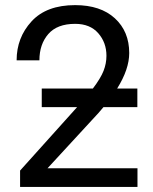

<svg xmlns="http://www.w3.org/2000/svg" viewBox="-20 -741 605 761"><path d="M524.9 -74.2V0H59.6V-64.9L285.6 -316.4H145.5V-390.1H348.1Q378.9 -430.7 390.4 -460Q401.9 -489.3 401.9 -520Q401.9 -572.3 369.4 -609.4Q336.9 -646.5 277.8 -646.5Q206.5 -646.5 171.4 -606Q136.2 -565.4 136.2 -502H45.9Q45.9 -591.8 105 -656.2Q164.1 -720.7 277.8 -720.7Q378.4 -720.7 435.3 -668.5Q492.2 -616.2 492.2 -530.8Q492.2 -466.8 444.3 -390.1H524.4V-316.4H390.1L370.1 -293L168.5 -74.2Z"/></svg>

Font: Roboto21382017
Style: Regular
Weight: 400
Designer: Christian Robertson
Foundry: Google
Version: Version 2.138; 2017